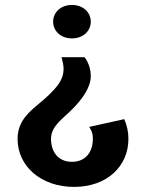

<svg xmlns="http://www.w3.org/2000/svg" viewBox="-20 -528 573 765"><path d="M275 216.7C405 216.7 491.7 135.8 491.7 25C491.7 -2.5 485.8 -29.2 475 -53.3L335.8 -22.5C340 -12.5 350 -3.3 350 25C350 80 319.2 116.7 266.7 116.7C214.2 116.7 183.3 80 183.3 25C183.3 -25 229.2 -54.2 266.7 -91.7C308.3 -133.3 341.7 -180 341.7 -225C341.7 -271.7 316.7 -300 316.7 -300H225C230 -282.5 233.3 -267.5 233.3 -254.2C233.3 -208.3 205 -180 175 -150C125 -100 50 -65 50 25C50 135.8 145 216.7 275 216.7ZM191.7 -441.7C191.7 -405 221.7 -375 266.7 -375C311.7 -375 341.7 -405 341.7 -441.7C341.7 -478.3 311.7 -508.3 266.7 -508.3C221.7 -508.3 191.7 -478.3 191.7 -441.7Z"/></svg>

Font: BoonHome
Style: Bold
Weight: 700
Designer: Sungsit Sawaiwan
Foundry: Sungsit Sawaiwan
Version: Version 0.2